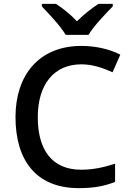

<svg xmlns="http://www.w3.org/2000/svg" viewBox="-20 -961 674 991"><path d="M319 -781H437C463 -826 525 -890 562 -928V-941H488C453 -918 413 -887 377 -851C344 -887 304 -918 269 -941H196V-928C232 -890 293 -826 319 -781ZM400 -629C460 -629 514 -609 561 -588L601 -679C544 -708 473 -724 400 -724C181 -724 60 -573 60 -357C60 -134 166 10 386 10C464 10 517 0 574 -22V-116C515 -97 460 -85 399 -85C248 -85 175 -188 175 -356C175 -526 259 -629 400 -629Z"/></svg>

Font: Noto Sans Lisu Medium
Style: Regular
Weight: 500
Designer: Monotype Design Team. David Williams.
Foundry: Monotype Imaging Inc.
Version: Version 2.102